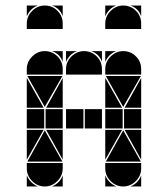

<svg xmlns="http://www.w3.org/2000/svg" viewBox="-20 -677 608 695"><path d="M284 -492Q311 -492 330 -473Q349 -454 349 -427V-407H219V-427Q219 -453 238.5 -472.5Q258 -492 284 -492ZM142 -492Q169 -492 188 -473Q207 -454 207 -427V-407H77V-427Q77 -453 96.5 -472.5Q116 -492 142 -492ZM142 -657Q169 -657 188 -638Q207 -619 207 -592V-572H77V-592Q77 -618 96.5 -637.5Q116 -657 142 -657ZM426 -492Q453 -492 472 -473Q491 -454 491 -427V-407H361V-427Q361 -453 380.5 -472.5Q400 -492 426 -492ZM426 -657Q453 -657 472 -638Q491 -619 491 -592V-572H361V-592Q361 -618 380.5 -637.5Q400 -657 426 -657ZM426 -2Q400 -2 380.5 -21.5Q361 -41 361 -67V-87H491V-67Q491 -41 471.5 -21.5Q452 -2 426 -2ZM142 -2Q116 -2 96.5 -21.5Q77 -41 77 -67V-87H207V-67Q207 -41 187.5 -21.5Q168 -2 142 -2ZM363 -92 426 -205 490 -92ZM79 -92 142 -205 206 -92ZM206 -402 142 -290 79 -402ZM490 -402 426 -290 363 -402ZM282 -212H219V-282H282ZM424 -212H361V-282H424ZM140 -212H77V-282H140ZM349 -212H287V-282H349ZM491 -212H429V-282H491ZM207 -212H145V-282H207ZM77 -287V-395L138 -287ZM361 -287V-395L422 -287ZM361 -207H422L361 -99ZM77 -207H138L77 -99ZM207 -287H147L207 -395ZM491 -207V-99L431 -207ZM207 -207V-99L147 -207ZM491 -287H431L491 -395ZM77 -42Q89 -14 117 -2H77ZM361 -42Q373 -14 401 -2H361ZM361 -492H401Q387 -487 377 -477Q367 -467 361 -453ZM361 -657H401Q387 -652 377 -642Q367 -632 361 -618ZM168 -2Q182 -8 192 -18Q202 -28 207 -42V-2ZM77 -657H117Q103 -652 93 -642Q83 -632 77 -618ZM219 -492H259Q245 -487 235 -477Q225 -467 219 -453ZM452 -2Q466 -8 476 -18Q486 -28 491 -42V-2ZM349 -492V-453Q339 -482 310 -492ZM491 -657V-618Q481 -647 452 -657ZM207 -492V-453Q197 -482 168 -492ZM207 -657V-618Q197 -647 168 -657Z"/></svg>

Font: CAT DyFa
Style: Regular
Weight: 400
Designer: Peter Wiegel
Foundry: Peter Wiegel
Version: Version 1.001; ttfautohint (v1.3)